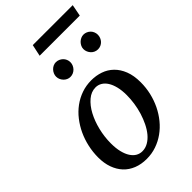

<svg xmlns="http://www.w3.org/2000/svg" viewBox="-257 -929 1024 1024"><g transform="rotate(-45 254.5 -417.5)"><path d="M374 -304.2Q374 -339.8 367.2 -367.2Q360.4 -394.5 348.6 -413.1Q336.9 -431.6 320.6 -441.4Q304.2 -451.2 285.2 -451.2Q252.4 -451.2 224.4 -427.5Q196.3 -403.8 175.8 -365.5Q155.3 -327.1 143.6 -279.1Q131.8 -231 131.8 -182.1Q131.8 -145 138.7 -117.2Q145.5 -89.4 157.7 -70.6Q169.9 -51.8 186 -42.5Q202.1 -33.2 221.2 -33.2Q244.6 -33.2 265.4 -45.2Q286.1 -57.1 303 -77.4Q319.8 -97.7 333 -124.5Q346.2 -151.4 355.5 -181.4Q364.7 -211.4 369.4 -243.2Q374 -274.9 374 -304.2ZM475.1 -299.8Q475.1 -259.3 466.1 -220.5Q457 -181.6 440.2 -147Q423.3 -112.3 399.7 -83.3Q376 -54.2 346.4 -33Q316.9 -11.7 282.2 0.2Q247.6 12.2 209 12.2Q168 12.2 134.8 -1Q101.6 -14.2 78.6 -38.8Q55.7 -63.5 43.2 -98.4Q30.8 -133.3 30.8 -176.8Q30.8 -217.3 39.6 -256.6Q48.3 -295.9 64.7 -331.1Q81.1 -366.2 104.5 -396.2Q127.9 -426.3 157.5 -448Q187 -469.7 221.9 -481.9Q256.8 -494.1 295.9 -494.1Q332 -494.1 364.5 -482.9Q397 -471.7 421.6 -447.8Q446.3 -423.8 460.7 -387.2Q475.1 -350.6 475.1 -299.8ZM285.6 -641.1Q285.6 -629.9 281.2 -619.6Q276.9 -609.4 269.3 -601.6Q261.7 -593.8 251.7 -589.4Q241.7 -585 230.5 -585Q219.7 -585 210 -589.4Q200.2 -593.8 192.9 -601.6Q185.5 -609.4 181.2 -619.1Q176.8 -628.9 176.8 -640.1Q176.8 -650.9 181.2 -660.9Q185.5 -670.9 192.9 -678.7Q200.2 -686.5 210 -691.2Q219.7 -695.8 230.5 -695.8Q241.7 -695.8 251.7 -691.4Q261.7 -687 269.3 -679.7Q276.9 -672.4 281.2 -662.4Q285.6 -652.3 285.6 -641.1ZM492.7 -641.1Q492.7 -629.9 488.5 -619.6Q484.4 -609.4 477.1 -601.6Q469.7 -593.8 459.7 -589.4Q449.7 -585 438.5 -585Q427.2 -585 417.2 -589.4Q407.2 -593.8 399.9 -601.6Q392.6 -609.4 388.2 -619.6Q383.8 -629.9 383.8 -641.1Q383.8 -651.4 388.4 -661.4Q393.1 -671.4 400.6 -679Q408.2 -686.5 418.2 -691.2Q428.2 -695.8 438.5 -695.8Q449.7 -695.8 459.7 -691.4Q469.7 -687 477.1 -679.7Q484.4 -672.4 488.5 -662.4Q492.7 -652.3 492.7 -641.1ZM496.6 -781.2H193.8L208 -847.2H509.3Z"/></g></svg>

Font: Charis SIL APac
Style: Italic
Weight: 400
Italic angle: -11°
Foundry: SIL International
Version: Version 5.000